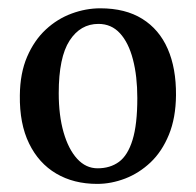

<svg xmlns="http://www.w3.org/2000/svg" viewBox="-20 -826 484 474"><path d="M220 -372Q162 -372 118.8 -397.5Q75.5 -423 51.8 -471.8Q28 -520.5 29 -590.5Q29.5 -645.5 47 -686Q64.5 -726.5 93 -753Q121.5 -779.5 156.8 -792.5Q192 -805.5 227.5 -805.5Q289.5 -805.5 331.2 -779.5Q373 -753.5 394 -705.5Q415 -657.5 414.5 -591Q414 -535 397 -493.5Q380 -452 351.8 -425.2Q323.5 -398.5 289 -385.2Q254.5 -372 220 -372ZM221 -410.5Q252 -410.5 273.8 -426.5Q295.5 -442.5 307.2 -480.5Q319 -518.5 319 -584Q319 -638 308.2 -679.2Q297.5 -720.5 276.2 -743.8Q255 -767 223 -767Q178.5 -767 151.8 -725.8Q125 -684.5 125 -596Q125 -541 137 -499.2Q149 -457.5 170.5 -434Q192 -410.5 221 -410.5Z"/></svg>

Font: Merriweather 60pt Medium
Style: Regular
Weight: 500
Version: Version 2.100